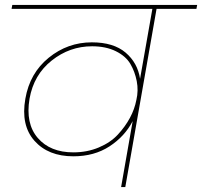

<svg xmlns="http://www.w3.org/2000/svg" viewBox="-20 -760 821 780"><path d="M278 -141Q334 -141 381.5 -161Q429 -181 459 -213.5Q489 -246 508 -281.5Q527 -317 534 -354Q543 -392 535.5 -430.5Q528 -469 509.5 -500.5Q491 -532 450.5 -552Q410 -572 354 -572Q263 -572 190 -514Q117 -456 100 -359Q83 -258 133.5 -199.5Q184 -141 278 -141ZM778 -724H616L489 0H472L519 -268Q487 -206 425 -165.5Q363 -125 278 -125Q176 -125 120 -188Q64 -251 83 -359Q101 -463 178 -525.5Q255 -588 353 -588Q441 -588 490 -546.5Q539 -505 549 -440L599 -724H27L30 -740H781Z"/></svg>

Font: Poppins Thin
Style: Italic
Weight: 250
Italic angle: -10°
Designer: Ninad Kale (Devanagari), Jonny Pinhorn (Latin)
Foundry: Indian Type Foundry
Version: Version 3.200;PS 1.000;hotconv 16.6.54;makeotf.lib2.5.65590